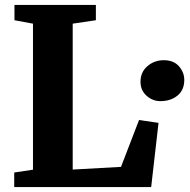

<svg xmlns="http://www.w3.org/2000/svg" viewBox="-20 -763 774 783"><path d="M38 0V-59.5L114.5 -71V-666.5L39 -680.5V-743H371V-680.5L276.5 -666.5V-71.5L473.5 -82.5L547 -273.5L626.5 -262L596.5 0ZM634 -350.5Q602.5 -350.5 577.8 -372.5Q553 -394.5 553 -429.5Q553 -469 581.2 -493.2Q609.5 -517.5 648 -517.5Q688 -517.5 709.8 -492.8Q731.5 -468 731.5 -437Q731.5 -396 703.8 -373.2Q676 -350.5 634 -350.5Z"/></svg>

Font: Merriweather 28pt ExtraBold
Style: Regular
Weight: 800
Version: Version 2.100